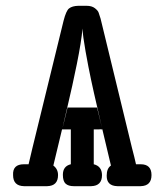

<svg xmlns="http://www.w3.org/2000/svg" viewBox="-20 -639 565 659"><path d="M24.9 -38.1Q22.9 -75.2 62 -75.2H78.1Q80.1 -84 84.5 -102.1Q88.9 -120.1 90.8 -128.9L198.2 -567.9Q207 -602.1 216.8 -609.9Q228 -618.7 249 -619.1H276.9Q294.9 -619.1 305.4 -611.1Q315.9 -603 318.4 -595.9Q320.8 -588.9 325.2 -575.2L433.1 -130.9Q441.9 -97.7 446.8 -75.2H462.9Q500 -75.2 500 -38.1Q500 -1 462.9 0H382.8Q345.7 -1 346.2 -36.1Q346.2 -61 360.8 -70.8L331.1 -195.8Q331.1 -194.8 329.1 -194.8Q327.1 -194.8 325.2 -195.3Q323.2 -195.8 320.8 -194.8H301.8V-75.2Q329.6 -68.4 330.1 -38.1Q330.1 -1 293 0H232.9Q214.8 0 205.3 -8.5Q195.8 -17.1 195.8 -39.1Q195.8 -68.8 223.1 -75.2V-194.8H192.9L163.1 -70.8Q179.2 -58.6 179.2 -38.1Q179.2 -1 142.1 0H62Q24.9 -1 24.9 -38.1ZM194.8 -200.2 211.9 -270H313L330.1 -200.2Q329.1 -206.1 315.4 -263.9Q301.8 -321.8 292.5 -365.5Q283.2 -409.2 273.7 -462.6Q264.2 -516.1 263.2 -541Q259.3 -496.1 243.7 -418.9Q228 -341.8 212.4 -276.6Q196.8 -211.4 194.8 -200.2Z"/></svg>

Font: CMU Typewriter Text
Style: Bold
Weight: 700
Version: Version 0.7.0